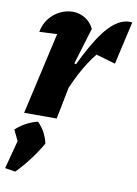

<svg xmlns="http://www.w3.org/2000/svg" viewBox="-93 -568 649 907"><g transform="rotate(10 231.0 -114.5)"><path d="M38 0 144 -468 164 -397Q141 -394 115.5 -392.5Q90 -391 42 -389Q49 -427 70.5 -454Q92 -481 122 -495.5Q152 -510 183 -510Q213 -510 240.5 -494Q268 -478 284 -446L231 -271L247 -266L194 0ZM194 -76 180 -135Q238 -274 286.5 -359Q335 -444 379 -479.5Q423 -515 467 -509L420 -303L327 -330Q291 -286 258 -223.5Q225 -161 194 -76ZM-5 273 33 129 162 126Q114 210 45 281ZM53 183 6 86Q52 44 110 30Q150 70 162 126Z"/></g></svg>

Font: Piazzolla Thin Black
Style: Italic
Weight: 900
Italic angle: -11.3°
Version: Version 2.005